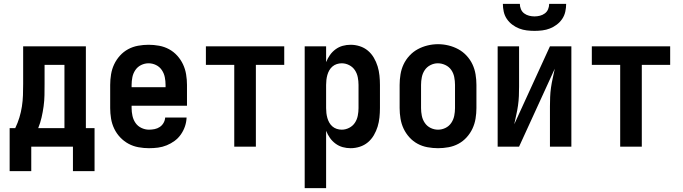

<svg xmlns="http://www.w3.org/2000/svg" viewBox="-20 -760 3540 995"><path d="M30 127V-96H59Q72 -123 80.5 -151Q89 -179 93.5 -208Q98 -237 99 -266.5Q100 -296 100 -325V-520H425V-96H470V127H358V0H142V127ZM314 -96V-424H211V-325Q211 -296 210.5 -267Q210 -238 206 -209Q202 -180 195.5 -151.5Q189 -123 178 -96Z M752 8Q725 8 697.5 3Q670 -2 646 -15Q622 -28 603 -48Q584 -68 572 -93Q560 -118 555.5 -145.5Q551 -173 551 -200V-320Q551 -347 555.5 -374.5Q560 -402 571.5 -426.5Q583 -451 601.5 -471.5Q620 -492 644 -505Q668 -518 695.5 -523Q723 -528 750 -528Q777 -528 804.5 -523Q832 -518 856 -505Q880 -492 898.5 -471.5Q917 -451 928.5 -426.5Q940 -402 944.5 -374.5Q949 -347 949 -320V-212H662V-200Q662 -180 666.5 -159.5Q671 -139 682.5 -122.5Q694 -106 713 -97Q732 -88 752 -88Q767 -88 781.5 -91Q796 -94 808 -102Q820 -110 827.5 -123Q835 -136 836 -151H947Q946 -127 938.5 -105Q931 -83 917.5 -63.5Q904 -44 885 -30Q866 -16 844 -7Q822 2 799 5Q776 8 752 8ZM662 -308H838V-320Q838 -340 834 -360Q830 -380 818.5 -397Q807 -414 788.5 -423Q770 -432 750 -432Q730 -432 711.5 -423Q693 -414 681.5 -397Q670 -380 666 -360Q662 -340 662 -320Z M1194 0V-424H1047V-520H1453V-424H1306V0Z M1559 215V-520H1670V-438Q1678 -458 1690 -475Q1702 -492 1719 -504.5Q1736 -517 1756 -522.5Q1776 -528 1797 -528Q1821 -528 1844.5 -520.5Q1868 -513 1886.5 -497.5Q1905 -482 1917.5 -460.5Q1930 -439 1937 -416Q1944 -393 1946.5 -368.5Q1949 -344 1949 -320V-200Q1949 -176 1946.5 -151.5Q1944 -127 1937 -104Q1930 -81 1917.5 -59.5Q1905 -38 1886.5 -22.5Q1868 -7 1844.5 0.5Q1821 8 1797 8Q1776 8 1756 2.5Q1736 -3 1719 -15.5Q1702 -28 1690 -45Q1678 -62 1670 -82V215ZM1751 -88Q1771 -88 1789.5 -97.5Q1808 -107 1819 -123.5Q1830 -140 1834 -160Q1838 -180 1838 -200V-320Q1838 -340 1834 -360Q1830 -380 1819 -396.5Q1808 -413 1789.5 -422.5Q1771 -432 1751 -432Q1738 -432 1725.5 -428Q1713 -424 1703 -415.5Q1693 -407 1686.5 -395.5Q1680 -384 1676.5 -371.5Q1673 -359 1671.5 -346Q1670 -333 1670 -320V-200Q1670 -187 1671.5 -174Q1673 -161 1676.5 -148.5Q1680 -136 1686.5 -124.5Q1693 -113 1703 -104.5Q1713 -96 1725.5 -92Q1738 -88 1751 -88Z M2250 8Q2223 8 2195.5 3Q2168 -2 2144 -15Q2120 -28 2101.5 -48.5Q2083 -69 2071.5 -93.5Q2060 -118 2055.5 -145.5Q2051 -173 2051 -200V-320Q2051 -347 2055.5 -374.5Q2060 -402 2071.5 -426.5Q2083 -451 2102 -471.5Q2121 -492 2145 -505Q2169 -518 2196 -524.5Q2223 -531 2250 -531Q2277 -531 2304 -524.5Q2331 -518 2355 -505Q2379 -492 2398 -471.5Q2417 -451 2428.5 -426.5Q2440 -402 2444.5 -374.5Q2449 -347 2449 -320V-200Q2449 -173 2444.5 -145.5Q2440 -118 2428.5 -93.5Q2417 -69 2398.5 -48.5Q2380 -28 2356 -15Q2332 -2 2304.5 3Q2277 8 2250 8ZM2250 -88Q2270 -88 2288.5 -97Q2307 -106 2318.5 -123Q2330 -140 2334 -160Q2338 -180 2338 -200V-320Q2338 -340 2334 -360.5Q2330 -381 2318.5 -397.5Q2307 -414 2288 -423Q2269 -432 2249 -432Q2229 -432 2210.5 -422.5Q2192 -413 2181 -396.5Q2170 -380 2166 -360Q2162 -340 2162 -320V-200Q2162 -180 2166 -160Q2170 -140 2181.5 -123Q2193 -106 2211.5 -97Q2230 -88 2250 -88Z M2559 0V-520H2670V-312Q2670 -287 2669 -262.5Q2668 -238 2664.5 -213.5Q2661 -189 2655.5 -165Q2650 -141 2645 -116L2830 -520H2941V0H2830V-208Q2830 -233 2831 -257.5Q2832 -282 2835.5 -306.5Q2839 -331 2844.5 -355Q2850 -379 2855 -404L2670 0ZM2750 -600Q2730 -600 2709.5 -602.5Q2689 -605 2670 -612.5Q2651 -620 2634.5 -632.5Q2618 -645 2606.5 -662Q2595 -679 2590.5 -699.5Q2586 -720 2586 -740H2674Q2674 -726 2679.5 -712.5Q2685 -699 2696.5 -690.5Q2708 -682 2722 -678.5Q2736 -675 2750 -675Q2764 -675 2778 -678.5Q2792 -682 2803.5 -690.5Q2815 -699 2820.5 -712.5Q2826 -726 2826 -740H2914Q2914 -720 2909.5 -699.5Q2905 -679 2893.5 -662Q2882 -645 2865.5 -632.5Q2849 -620 2830 -612.5Q2811 -605 2790.5 -602.5Q2770 -600 2750 -600Z M3194 0V-424H3047V-520H3453V-424H3306V0Z"/></svg>

Font: Iosevka SS08 Regular
Style: Bold
Weight: 700
Monospace: yes
Designer: Belleve Invis
Foundry: Belleve Invis
Version: Version 16.3.4; ttfautohint (v1.8.4)